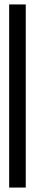

<svg xmlns="http://www.w3.org/2000/svg" viewBox="-20 -731 164 864"><path d="M21.2 113H95.9V-711H21.2Z"/></svg>

Font: Anybody Thin Condensed
Style: Regular
Weight: 100
Width: 3
Version: Version 1.113;gftools[0.9.25]